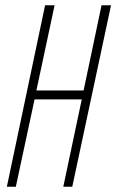

<svg xmlns="http://www.w3.org/2000/svg" viewBox="-20 -708 441 728"><path d="M6 0 151 -688H187L118 -365H297L365 -688H401L254 0H220L290 -331H111L40 0Z"/></svg>

Font: Saira UltraCondensed Thin
Style: Italic
Weight: 250
Width: 1
Italic angle: -12°
Designer: Hector Gatti with collaboration of the Omnibus-Type team
Foundry: Omnibus-Type
Version: Version 1.101